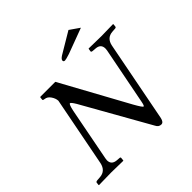

<svg xmlns="http://www.w3.org/2000/svg" viewBox="-206 -1004 1199 1199"><g transform="rotate(-45 394.0 -404.0)"><path d="M687 -557.1 583 -21Q576.2 9.8 557.1 9.8Q534.2 9.8 522.9 -14.2L273.9 -455.1Q253.9 -488.3 247.1 -487.8Q238.3 -487.8 228 -439L160.2 -87.9Q158.7 -80.1 158.2 -72.8Q158.2 -32.7 201.2 -28.8L226.1 -26.9Q232.9 -25.9 231.9 -19L230 0L228 2Q138.2 0 124 0Q104 0 14.2 2L12.2 0L14.2 -18.1Q15.1 -25.9 27.8 -26.9L53.2 -28.8Q105 -32.7 117.2 -87.9L207 -549.8Q206.1 -571.8 190.9 -594Q175.8 -616.2 153.8 -618.2Q138.7 -620.1 140.1 -626L142.1 -645L145 -647H276.9L520 -203.1Q550.8 -147.9 558.1 -147.9Q564 -147.9 569.8 -178.2L644 -557.1Q645.5 -565.4 645.5 -572.3Q645.5 -612.8 603 -616.2L579.1 -618.2Q565.9 -619.1 566.9 -626L569.8 -645L571.8 -647Q661.6 -645 682.1 -645Q696.3 -645 786.1 -647L788.1 -645L786.1 -626Q785.2 -619.1 776.9 -618.2L750 -616.2Q698.2 -612.3 687 -557.1ZM414.1 -698.2Q401.9 -698.2 401.9 -709.2Q401.9 -720.2 422.9 -733.9L564 -817.9L628.9 -772.9L460 -710Q423.8 -698.2 414.1 -698.2Z"/></g></svg>

Font: Linux Libertine
Style: Italic
Weight: 400
Italic angle: -12°
Designer: Philipp H. Poll
Foundry: Philipp H. Poll
Version: Version 5.1.6 ; ttfautohint (v0.9)